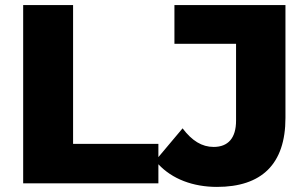

<svg xmlns="http://www.w3.org/2000/svg" viewBox="-20 -720 1206 754"><path d="M832 14C1007 14 1101 -75 1101 -257V-700H665V-548H907V-246C907 -178 876 -143 819 -143C773 -143 734 -167 697 -216L602 -103V-155H267V-700H71V0H602V-75C656 -17 738 14 832 14Z"/></svg>

Font: Montserrat-Alt1 ExtBd
Style: Regular
Weight: 800
Designer: Differentunic
Foundry: Differentunic
Version: Version 7.222